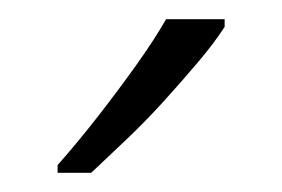

<svg xmlns="http://www.w3.org/2000/svg" viewBox="-20 -786 294 200"><path d="M214 -758Q203 -741 186.5 -721.5Q170 -702 151 -681Q132 -660 112 -641Q92 -622 75 -606H40V-614Q62 -639 83 -666Q104 -693 122.5 -719Q141 -745 153 -766H214Z"/></svg>

Font: Noto Sans Bengali Condensed Light
Style: Regular
Weight: 300
Width: 3
Designer: Jelle Bosma - Monotype Design Team
Foundry: Monotype Imaging Inc.
Version: Version 2.003